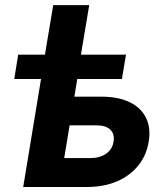

<svg xmlns="http://www.w3.org/2000/svg" viewBox="-20 -748 662 768"><path d="M37.1 -432.1 52.7 -529.3H483.9L467.8 -432.1ZM159.7 -529.3 192.9 -727.5H336.9L303.7 -529.3ZM227.1 -361.3H385.7Q453.6 -361.3 499 -339.1Q544.4 -316.9 564.2 -276.4Q584 -235.8 574.7 -181.2Q565.9 -126.5 533 -85.7Q500 -44.9 447.8 -22.5Q395.5 0 327.1 0H72.8L160.2 -529.3H305.2L236.8 -115.7H341.8Q379.4 -115.7 404.5 -133.3Q429.7 -150.9 434.1 -181.2Q439.5 -211.4 421.6 -229Q403.8 -246.6 366.2 -246.6H208Z"/></svg>

Font: Inter 24pt
Style: Bold Italic
Weight: 700
Italic angle: -9.3988°
Version: Version 4.001;git-66647c0bb